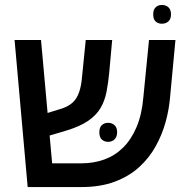

<svg xmlns="http://www.w3.org/2000/svg" viewBox="-20 -757 759 777"><path d="M92 0 39 -595H146L191 -96H309Q359 -96 402 -111.5Q445 -127 478 -159.5Q511 -192 532.5 -242.5Q554 -293 560 -362L583 -595H690L668 -361Q664 -313 650 -262.5Q636 -212 610 -165Q584 -118 543.5 -81Q503 -44 445 -22Q387 0 309 0ZM149 -199 141 -290 231 -318Q258 -327 274.5 -342.5Q291 -358 300 -383.5Q309 -409 312 -446L327 -595H434L422 -463Q418 -421 411 -385Q404 -349 387 -320Q370 -291 337.5 -268.5Q305 -246 250 -229ZM382 -222Q382 -241 392 -250.5Q402 -260 418 -260Q433 -260 443.5 -250.5Q454 -241 454 -222Q454 -203 443.5 -193Q433 -183 418 -183Q402 -183 392 -192.5Q382 -202 382 -222ZM635 -661Q620 -661 610 -670Q600 -679 600 -699Q600 -718 610 -727.5Q620 -737 635 -737Q651 -737 661.5 -727.5Q672 -718 672 -699Q672 -680 661.5 -670.5Q651 -661 635 -661Z"/></svg>

Font: Noto Sans Hebrew Medium
Style: Regular
Weight: 500
Designer: Monotype Design Team
Foundry: Monotype Imaging Inc.
Version: Version 2.003